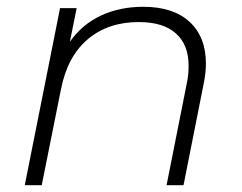

<svg xmlns="http://www.w3.org/2000/svg" viewBox="-20 -546 713 566"><path d="M587 -359Q587 -332 581 -302L521 0H471L531 -302Q536 -325 536 -352Q536 -414 498.5 -447.5Q461 -481 389 -481Q299 -481 239 -430.5Q179 -380 160 -284L103 0H53L157 -522H206L186 -423Q223 -475 278.5 -500.5Q334 -526 402 -526Q491 -526 539 -481.5Q587 -437 587 -359Z"/></svg>

Font: Idrija
Style: Italic
Weight: 300
Italic angle: -11.3°
Designer: Julieta Ulanovsky
Foundry: Julieta Ulanovsky
Version: Version 7.200